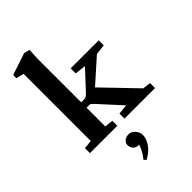

<svg xmlns="http://www.w3.org/2000/svg" viewBox="-296 -818 1189 1189"><g transform="rotate(-45 298.5 -224.0)"><path d="M21.5 0V-43.9L78.1 -49.3V-637.7L27.3 -650.4V-678.2L170.9 -726.1L209.5 -716.3Q205.6 -676.3 205.6 -629.4V-260.7H233.9Q248.5 -260.7 266.6 -280.3L380.4 -402.8L308.1 -411.6V-455.6H553.7V-411.6L486.3 -403.8L331.5 -265.6L539.1 -49.8L591.3 -43.9V0H323.7V-43.9L389.2 -50.8L253.9 -198.7Q239.3 -213.9 231.4 -213.9H205.6V-49.3L261.2 -43.9V0ZM239.3 277.8 226.6 262.7Q258.8 226.1 273.9 178.7H272.5Q244.6 178.7 232.7 163.1Q220.7 147.5 220.7 129.4Q220.7 111.3 235.4 98.9Q250 86.4 272.9 86.4Q296.4 86.4 314.7 106.7Q333 127 333 152.8Q333 187 307.1 221.9Q281.2 256.8 239.3 277.8Z"/></g></svg>

Font: Elstob 6pt
Style: Bold
Weight: 700
Designer: Peter S. Baker
Version: Version 1.015